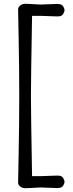

<svg xmlns="http://www.w3.org/2000/svg" viewBox="-20 -774 388 1018"><path d="M150 160H194L281 157Q284 157 286 157Q307 157 314.5 169Q322 181 322 190Q322 199 314.5 211Q307 223 286 223Q284 223 281 223L194 220L117 224Q99 224 87.5 215Q76 206 76 194Q76 182 79 34Q82 -114 82 -265Q82 -416 79 -564Q76 -712 76 -724Q76 -736 87.5 -745Q99 -754 117 -754L194 -750L281 -753Q284 -753 286 -753Q307 -753 314.5 -741Q322 -729 322 -720Q322 -711 314.5 -699Q307 -687 286 -687Q284 -687 281 -687L194 -690H150Q144 -348 144 -265Q144 -182 150 160Z"/></svg>

Font: Delius Swash Caps
Style: Regular
Weight: 400
Designer: Natalia Raices
Foundry: Natalia Raices
Version: Version 1.002